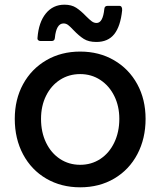

<svg xmlns="http://www.w3.org/2000/svg" viewBox="-20 -788 685 819"><path d="M43 -281Q43 -364 78.5 -429Q114 -494 177.5 -531Q241 -568 322 -568Q403 -568 466.5 -531Q530 -494 565.5 -429Q601 -364 601 -281Q601 -197 566 -130.5Q531 -64 467.5 -26.5Q404 11 322 11Q241 11 177.5 -26Q114 -63 78.5 -129.5Q43 -196 43 -281ZM489 -281Q489 -335 467.5 -378.5Q446 -422 408 -447Q370 -472 322 -472Q274 -472 236 -447.5Q198 -423 176.5 -379.5Q155 -336 155 -281Q155 -224 176.5 -179.5Q198 -135 236 -110Q274 -85 322 -85Q370 -85 408 -110Q446 -135 467.5 -180Q489 -225 489 -281ZM294 -659Q280 -674 271 -681Q262 -688 251 -688Q220 -688 214 -626Q213 -613 200 -613H153Q147 -613 143 -616.5Q139 -620 140 -627Q145 -693 175.5 -730.5Q206 -768 255 -768Q285 -768 305 -755Q325 -742 347 -719Q362 -704 371.5 -697Q381 -690 392 -690Q419 -690 425 -750Q426 -763 439 -763H489Q502 -763 501 -744Q494 -676 467.5 -642.5Q441 -609 391 -609Q358 -609 337.5 -622Q317 -635 294 -659Z"/></svg>

Font: Open Sauce Two Medium
Style: Regular
Weight: 500
Designer: Alfredo Marco Pradil
Foundry: Creative Sauce Fz LLC
Version: Version 1.477